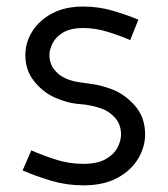

<svg xmlns="http://www.w3.org/2000/svg" viewBox="-20 -556 510 584"><path d="M233.4 -536.1Q278.8 -536.1 322 -523.7Q365.2 -511.2 400.9 -496.1L376 -434.1Q344.2 -447.8 307.4 -459.2Q270.5 -470.7 233.4 -470.7Q193.4 -470.7 170.9 -456.5Q148.4 -442.4 139.4 -423.3Q130.4 -404.3 130.4 -388.7Q130.4 -362.8 144.8 -344.7Q159.2 -326.7 177.7 -318.4Q198.2 -309.1 219.2 -306.2Q240.2 -303.2 264.9 -299.6Q289.6 -295.9 319.8 -284.7Q358.9 -270 390.1 -234.9Q421.4 -199.7 421.4 -147Q421.4 -108.9 400.1 -73.2Q378.9 -37.6 337.2 -14.9Q295.4 7.8 233.4 7.8Q183.1 7.8 135.5 -6.3Q87.9 -20.5 48.8 -37.6L75.2 -98.6Q109.4 -83.5 149.9 -70.6Q190.4 -57.6 233.4 -57.6Q275.9 -57.6 301 -71.8Q326.2 -85.9 337.2 -106.7Q348.1 -127.4 348.1 -147Q348.1 -176.8 330.8 -196.8Q313.5 -216.8 290.5 -225.1Q259.3 -236.8 221.7 -239.5Q184.1 -242.2 143.6 -260.7Q109.4 -276.9 83.3 -309.6Q57.1 -342.3 57.1 -388.7Q57.1 -426.8 78.1 -460.4Q99.1 -494.1 138.4 -515.1Q177.7 -536.1 233.4 -536.1Z"/></svg>

Font: Gidole
Style: Regular
Weight: 400
Version: Version 2.100; ttfautohint (v1.8.4.7-5d5b)